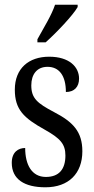

<svg xmlns="http://www.w3.org/2000/svg" viewBox="-20 -786 401 816"><path d="M139 -619V-606H174C222 -649 290 -721 310 -756V-766H214C199 -721 167 -670 139 -619ZM173 10C272 10 330 -49 330 -143C330 -227 290 -268 209 -310C139 -347 113 -368 113 -423C113 -470 137 -502 182 -502C231 -502 260 -465 260 -395C296 -395 316 -417 316 -452C316 -502 274 -545 189 -545C102 -545 43 -495 43 -405C43 -321 80 -285 170 -235C236 -198 258 -174 258 -125C258 -67 231 -34 175 -34C115 -34 87 -86 87 -157C58 -157 30 -140 30 -94C30 -24 84 10 173 10Z"/></svg>

Font: Noto Serif Armenian ExtraCondensed
Style: Regular
Weight: 400
Width: 2
Designer: Monotype Design Team
Foundry: Monotype Imaging Inc.
Version: Version 2.008